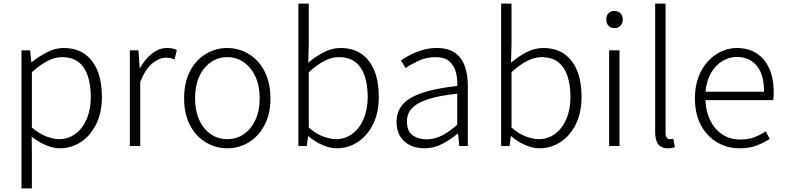

<svg xmlns="http://www.w3.org/2000/svg" viewBox="-20 -815 4382 1072"><path d="M100 237V-534H148L155 -468H157Q196 -499 241.5 -523Q287 -547 335 -547Q406 -547 453.5 -513Q501 -479 525 -418.5Q549 -358 549 -275Q549 -184 516 -119.5Q483 -55 430 -21Q377 13 314 13Q277 13 237 -4Q197 -21 157 -52L158 46V237ZM310 -38Q361 -38 401 -67.5Q441 -97 464 -150.5Q487 -204 487 -274Q487 -338 471 -388.5Q455 -439 419.5 -467.5Q384 -496 324 -496Q286 -496 245 -474.5Q204 -453 158 -412V-103Q201 -67 240.5 -52.5Q280 -38 310 -38Z M705 0V-534H753L760 -435H762Q789 -484 828 -515.5Q867 -547 913 -547Q929 -547 942 -544.5Q955 -542 967 -536L955 -484Q942 -488 932 -490.5Q922 -493 906 -493Q871 -493 832 -462.5Q793 -432 763 -358V0Z M1249 13Q1185 13 1129.5 -20Q1074 -53 1041 -115.5Q1008 -178 1008 -266Q1008 -355 1041 -418Q1074 -481 1129.5 -514Q1185 -547 1249 -547Q1297 -547 1341 -528Q1385 -509 1418.5 -473Q1452 -437 1471 -384.5Q1490 -332 1490 -266Q1490 -178 1456.5 -115.5Q1423 -53 1368.5 -20Q1314 13 1249 13ZM1249 -38Q1301 -38 1342 -66.5Q1383 -95 1406.5 -146.5Q1430 -198 1430 -266Q1430 -335 1406.5 -386.5Q1383 -438 1342 -467Q1301 -496 1249 -496Q1197 -496 1156 -467Q1115 -438 1092 -386.5Q1069 -335 1069 -266Q1069 -198 1092 -146.5Q1115 -95 1156 -66.5Q1197 -38 1249 -38Z M1860 13Q1823 13 1781 -5Q1739 -23 1703 -54H1700L1693 0H1646V-795H1704V-568L1701 -465Q1741 -499 1787 -523Q1833 -547 1881 -547Q1952 -547 1999.5 -513Q2047 -479 2071 -418.5Q2095 -358 2095 -275Q2095 -184 2062 -119.5Q2029 -55 1976 -21Q1923 13 1860 13ZM1856 -38Q1907 -38 1947 -67.5Q1987 -97 2010 -150.5Q2033 -204 2033 -274Q2033 -338 2017 -388.5Q2001 -439 1965.5 -467.5Q1930 -496 1870 -496Q1832 -496 1790.5 -474.5Q1749 -453 1704 -412V-103Q1745 -67 1785.5 -52.5Q1826 -38 1856 -38Z M2349 13Q2306 13 2271 -3.5Q2236 -20 2215 -52.5Q2194 -85 2194 -135Q2194 -223 2275.5 -269.5Q2357 -316 2533 -335Q2535 -375 2525.5 -411.5Q2516 -448 2489.5 -472Q2463 -496 2412 -496Q2360 -496 2316.5 -475.5Q2273 -455 2244 -435L2219 -478Q2239 -492 2269.5 -508Q2300 -524 2338 -535.5Q2376 -547 2419 -547Q2483 -547 2521 -519.5Q2559 -492 2575.5 -445Q2592 -398 2592 -338V0H2544L2538 -68H2534Q2495 -35 2448 -11Q2401 13 2349 13ZM2361 -37Q2405 -37 2446 -57.5Q2487 -78 2533 -119V-292Q2429 -281 2367 -260Q2305 -239 2278.5 -209Q2252 -179 2252 -138Q2252 -82 2284 -59.5Q2316 -37 2361 -37Z M2992 13Q2955 13 2913 -5Q2871 -23 2835 -54H2832L2825 0H2778V-795H2836V-568L2833 -465Q2873 -499 2919 -523Q2965 -547 3013 -547Q3084 -547 3131.5 -513Q3179 -479 3203 -418.5Q3227 -358 3227 -275Q3227 -184 3194 -119.5Q3161 -55 3108 -21Q3055 13 2992 13ZM2988 -38Q3039 -38 3079 -67.5Q3119 -97 3142 -150.5Q3165 -204 3165 -274Q3165 -338 3149 -388.5Q3133 -439 3097.5 -467.5Q3062 -496 3002 -496Q2964 -496 2922.5 -474.5Q2881 -453 2836 -412V-103Q2877 -67 2917.5 -52.5Q2958 -38 2988 -38Z M3381 0V-534H3439V0ZM3411 -658Q3390 -658 3377.5 -671.5Q3365 -685 3365 -707Q3365 -728 3377.5 -741Q3390 -754 3411 -754Q3431 -754 3444 -741Q3457 -728 3457 -707Q3457 -685 3444 -671.5Q3431 -658 3411 -658Z M3709 13Q3685 13 3669 3Q3653 -7 3645.5 -28Q3638 -49 3638 -79V-795H3696V-73Q3696 -55 3703 -46.5Q3710 -38 3720 -38Q3723 -38 3727 -38.5Q3731 -39 3739 -40L3748 7Q3740 9 3731.5 11Q3723 13 3709 13Z M4109 13Q4040 13 3983.5 -20.5Q3927 -54 3893.5 -116Q3860 -178 3860 -266Q3860 -331 3879 -383Q3898 -435 3931.5 -471.5Q3965 -508 4007 -527.5Q4049 -547 4094 -547Q4158 -547 4204 -517.5Q4250 -488 4275 -432.5Q4300 -377 4300 -299Q4300 -288 4299.5 -277.5Q4299 -267 4297 -256H3919Q3921 -192 3945.5 -142.5Q3970 -93 4013 -64.5Q4056 -36 4114 -36Q4157 -36 4191 -48.5Q4225 -61 4255 -82L4278 -39Q4246 -19 4206 -3Q4166 13 4109 13ZM3919 -303H4246Q4246 -399 4205 -448Q4164 -497 4094 -497Q4051 -497 4013 -474Q3975 -451 3950 -408Q3925 -365 3919 -303Z"/></svg>

Font: Noto Sans SC Thin Light
Style: Regular
Weight: 300
Version: Version 2.004-H2;hotconv 1.0.118;makeotfexe 2.5.65603